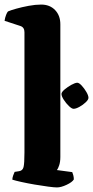

<svg xmlns="http://www.w3.org/2000/svg" viewBox="-40 -820 407 840"><path d="M209 0Q198 0 171 -3.5Q144 -7 112 -12.5Q80 -18 53 -24Q26 -30 14 -34Q14 -42 17.5 -52Q21 -62 24 -68L43 -71Q59 -73 63 -89Q67 -105 67 -153V-679Q67 -700 50 -706L-20 -729Q-18 -743 -13.5 -754.5Q-9 -766 -5 -770Q6 -775 31 -782Q56 -789 85.5 -794.5Q115 -800 140 -800Q178 -800 201 -776Q224 -752 224 -714V-133Q224 -112 219 -97Q214 -82 209 -76L276 -67Q278 -63 280.5 -54Q283 -45 283 -35Q276 -23 251.5 -11.5Q227 0 209 0ZM282 -344Q274 -344 261.5 -356Q249 -368 239 -383.5Q229 -399 229 -409Q229 -417 242.5 -428.5Q256 -440 272.5 -449Q289 -458 298 -458Q306 -458 317.5 -445.5Q329 -433 338 -417.5Q347 -402 347 -392Q347 -384 335 -372.5Q323 -361 307.5 -352.5Q292 -344 282 -344Z"/></svg>

Font: Texturina 72pt Black
Style: Regular
Weight: 900
Designer: Guillermo Torres Carreño
Foundry: Omnibus-Type
Version: Version 1.002; ttfautohint (v1.8.3)